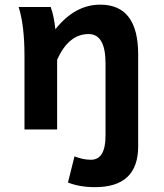

<svg xmlns="http://www.w3.org/2000/svg" viewBox="-20 -542 688 804"><path d="M421.9 -276.4Q421.9 -399.4 351.1 -399.4Q267.1 -399.4 219.2 -291.5V0H82.5V-309.1Q82.5 -435.5 58.1 -512.7H192.4Q206.1 -474.6 211.9 -419.4Q293.5 -522.5 399.9 -522.5Q558.6 -522.5 558.6 -314V70.8Q558.6 241.7 377.9 241.7Q313 241.7 264.6 222.2L292 112.8Q327.6 127 360.8 127Q421.9 127 421.9 25.9Z"/></svg>

Font: Cadman
Style: Bold
Weight: 700
Designer: Paul James MIller
Foundry: High-Logic / Made with FontCreator
Version: Version 2.114;March 28, 2021;FontCreator 13.0.0.2683 64-bit